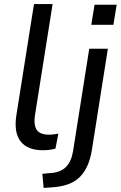

<svg xmlns="http://www.w3.org/2000/svg" viewBox="-20 -725 590 938"><path d="M190 9Q114 9 80.5 -34.5Q47 -78 60 -162L146 -705H237L151 -163Q146 -130 151.5 -108.5Q157 -87 174 -77Q191 -67 218 -67Q230 -67 241.5 -68.5Q253 -70 265 -72L251 1Q237 5 221 7Q205 9 190 9ZM426 -604 442 -702H550L534 -604ZM193 193 187 124 232 120Q278 116 303.5 89.5Q329 63 337 13L416 -487H507L429 7Q422 51 407 84.5Q392 118 369 140.5Q346 163 313 175Q280 187 237 190Z"/></svg>

Font: Nunito Sans 12pt ExtraLight 12pt Medium
Style: Italic
Weight: 500
Italic angle: -9°
Version: Version 3.101;gftools[0.9.27]